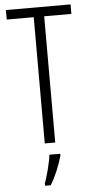

<svg xmlns="http://www.w3.org/2000/svg" viewBox="-62 -750 482 1006"><g transform="rotate(-5 179.5 -246.5)"><path d="M206 0V-664H349V-714H9V-664H151V0ZM227 71V61H170C166 101 146 174 133 210V221H163C190 178 214 118 227 71Z"/></g></svg>

Font: Noto Sans Devanagari ExtraCondensed Light
Style: Regular
Weight: 300
Width: 2
Designer: Jelle Bosma - Monotype Design Team
Foundry: Monotype Imaging Inc.
Version: Version 2.004